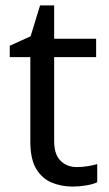

<svg xmlns="http://www.w3.org/2000/svg" viewBox="-20 -679 401 709"><path d="M264 -62Q284 -62 305 -65.5Q326 -69 339 -73V-6Q325 1 299 5.5Q273 10 249 10Q207 10 171.5 -4.5Q136 -19 114 -55Q92 -91 92 -156V-468H16V-510L93 -545L128 -659H180V-536H335V-468H180V-158Q180 -109 203.5 -85.5Q227 -62 264 -62Z"/></svg>

Font: Noto Sans Samaritan
Style: Regular
Weight: 400
Designer: Monotype Design Team
Foundry: Monotype Imaging Inc.
Version: Version 2.001; ttfautohint (v1.8.4.7-5d5b)